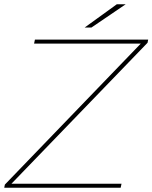

<svg xmlns="http://www.w3.org/2000/svg" viewBox="-22 -887 720 907"><path d="M-2 0 1 -15 643 -681H139L143 -700H678L675 -685L32 -19H552L548 0ZM378 -757 530 -867H572L410 -757Z"/></svg>

Font: Montserrat Thin
Style: Italic
Weight: 100
Italic angle: -11.3°
Designer: Julieta Ulanovsky
Foundry: Julieta Ulanovsky
Version: Version 9.000; ttfautohint (v1.8.4.7-5d5b)